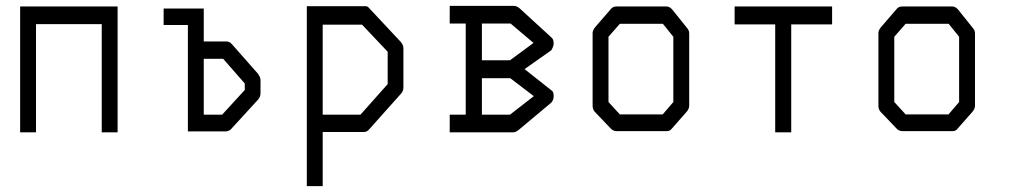

<svg xmlns="http://www.w3.org/2000/svg" viewBox="-20 -499 3442 653"><path d="M102.5 -49H48.5V-477H380V-49H326V-417H102.5Z M619 -414H536.5V-470H673V-358H749.5Q761 -358 768.5 -349L857.5 -248Q866 -235.5 866 -227V-181Q866 -170 857.5 -160L765 -59Q757 -52 746 -52H619ZM673 -109H735.5L812.5 -193V-215L739 -299H673Z M1023.5 -478H1221.5Q1229.5 -478 1233 -474L1343.5 -356Q1352 -346 1352 -335V-201Q1352 -189 1343.5 -180L1235.5 -59Q1228 -50 1217.5 -50H1077.5V134H1023.5ZM1077.5 -415V-109H1206L1298.5 -213V-323L1211.5 -415Z M1564 -109V-419H1509.5V-479H1728Q1737.5 -479 1748 -470L1856 -371Q1863 -365.5 1863 -351Q1863 -341.5 1855 -328L1764 -264L1855 -192Q1863 -188.5 1863 -172Q1863 -159 1855 -150L1745 -58Q1734.5 -49 1726 -49H1509.5V-109ZM1715.5 -233H1619V-109H1714.5L1795.5 -172ZM1714.5 -294 1794.5 -353 1716.5 -419H1619V-294Z M2049.5 -374V-152L2088 -110H2234L2270 -152V-374L2234.5 -418H2088ZM2004.5 -407 2059 -470Q2065.5 -477 2077 -477H2246.5Q2257 -477 2266 -467L2316.5 -404Q2324 -396 2324 -385V-140Q2324 -129 2315.5 -119L2263.5 -60Q2258 -53 2248 -53H2244.5H2077Q2067 -53 2059 -60L2003.5 -118Q1995.5 -126 1995.5 -140V-387Q1995.5 -396 2004.5 -407Z M2478.5 -477H2810V-416H2671V-49H2616.5V-416H2478.5Z M3021.5 -374V-152L3060 -110H3206L3242 -152V-374L3206.5 -418H3060ZM2976.5 -407 3031 -470Q3037.5 -477 3049 -477H3218.5Q3229 -477 3238 -467L3288.5 -404Q3296 -396 3296 -385V-140Q3296 -129 3287.5 -119L3235.5 -60Q3230 -53 3220 -53H3216.5H3049Q3039 -53 3031 -60L2975.5 -118Q2967.5 -126 2967.5 -140V-387Q2967.5 -396 2976.5 -407Z"/></svg>

Font: 3270 Nerd Font Mono SemCond
Style: Regular
Weight: 400
Monospace: yes
Version: Version 3.0.1;Nerd Fonts 3.1.1